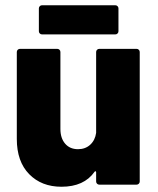

<svg xmlns="http://www.w3.org/2000/svg" viewBox="-20 -703 603 731"><path d="M358 -517H500Q505 -517 508.5 -513.5Q512 -510 512 -505V-12Q512 -7 508.5 -3.5Q505 0 500 0H358Q353 0 349.5 -3.5Q346 -7 346 -12V-47Q346 -50 344 -51Q342 -52 340 -49Q300 8 214 8Q138 8 91 -40Q44 -88 44 -174V-505Q44 -510 47.5 -513.5Q51 -517 56 -517H198Q203 -517 206.5 -513.5Q210 -510 210 -505V-212Q210 -177 228 -156Q246 -135 277 -135Q305 -135 323.5 -152Q342 -169 346 -197V-505Q346 -510 349.5 -513.5Q353 -517 358 -517ZM140 -683H419Q424 -683 427.5 -679.5Q431 -676 431 -671V-584Q431 -579 427.5 -575.5Q424 -572 419 -572H140Q135 -572 131.5 -575.5Q128 -579 128 -584V-671Q128 -676 131.5 -679.5Q135 -683 140 -683Z"/></svg>

Font: BARLOWEXTRABOLD
Style: Regular
Weight: 800
Designer: Jeremy Tribby
Foundry: Tribby Type
Version: Version 1.422